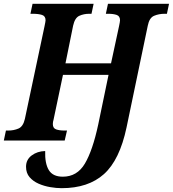

<svg xmlns="http://www.w3.org/2000/svg" viewBox="-42 -734 903 1003"><path d="M280 249Q252 249 220 243.5Q188 238 159.5 225.5Q131 213 112.5 191.5Q94 170 94 137Q94 100 123.5 78Q153 56 194 55Q192 120 213 154.5Q234 189 286 189Q361 189 401.5 120.5Q442 52 471 -83L525 -343H287L238 -110Q236 -105 235 -97.5Q234 -90 234 -86Q234 -64 251.5 -58Q269 -52 295 -52H308L296 0H-22L-11 -52H1Q30 -52 54.5 -62.5Q79 -73 88 -113L190 -594Q196 -622 196 -628Q196 -650 177.5 -656Q159 -662 129 -662H117L128 -714H447L436 -662H424Q396 -662 372.5 -651.5Q349 -641 340 -600L300 -403H538L580 -598Q582 -608 583.5 -616Q585 -624 585 -628Q585 -650 567.5 -656Q550 -662 524 -662H511L522 -714H841L830 -662H818Q788 -662 763 -651.5Q738 -641 730 -600L619 -68Q583 102 501 175.5Q419 249 280 249Z"/></svg>

Font: Noto Serif SemiCondensed
Style: Bold Italic
Weight: 700
Width: 4
Italic angle: -12°
Designer: Monotype Design Team
Foundry: Monotype Imaging Inc.
Version: Version 2.014